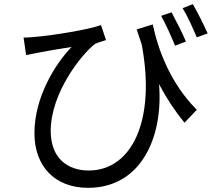

<svg xmlns="http://www.w3.org/2000/svg" viewBox="-20 -839 1040 920"><path d="M871 -640C854 -681 822 -743 802 -780L752 -763C774 -725 800 -665 819 -620ZM635 -698C643 -673 651 -649 659 -626C728 -261 611 -22 405 -22C309 -22 223 -76 223 -212C223 -395 373 -582 436 -629C450 -636 475 -642 488 -647L464 -719C406 -697 232 -669 146 -662C128 -660 108 -659 93 -659L105 -575C125 -579 143 -583 160 -586C199 -594 273 -606 323 -614C242 -530 145 -371 145 -201C145 -42 243 61 402 61C659 61 763 -186 742 -436C779 -366 819 -306 864 -251L923 -313C796 -440 737 -602 712 -722ZM855 -800C878 -763 904 -705 923 -660L975 -679C956 -721 926 -782 904 -819Z"/></svg>

Font: Noto Sans JP Regular
Style: Regular
Weight: 400
Designer: Ryoko NISHIZUKA (kana & ideographs); Paul D. Hunt (Latin, Greek & Cyrillic); Wenlong ZHANG (bopomofo); Sandoll Communica
Foundry: Adobe Systems Incorporated
Version: Version 1.004;PS 1.004;hotconv 1.0.82;makeotf.lib2.5.63406